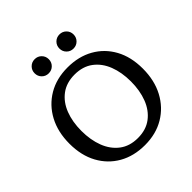

<svg xmlns="http://www.w3.org/2000/svg" viewBox="-230 -1042 1228 1228"><g transform="rotate(-45 384.0 -428.0)"><path d="M384 16Q284 16 208.5 -27Q133 -70 90.5 -148Q48 -226 48 -332Q48 -438 90.5 -517.5Q133 -597 208.5 -641.5Q284 -686 384 -686Q484 -686 559.5 -643.5Q635 -601 677.5 -523.5Q720 -446 720 -340Q720 -234 677.5 -154Q635 -74 559.5 -29Q484 16 384 16ZM384 -48Q458 -48 508 -86Q558 -124 583 -189Q608 -254 608 -336Q608 -418 583 -482.5Q558 -547 508 -584.5Q458 -622 384 -622Q310 -622 260 -584.5Q210 -547 185 -482.5Q160 -418 160 -336Q160 -254 185 -189Q210 -124 260 -86Q310 -48 384 -48ZM273 -744Q246 -744 227.5 -762.5Q209 -781 209 -808Q209 -835 227.5 -853.5Q246 -872 273 -872Q300 -872 318.5 -853.5Q337 -835 337 -808Q337 -781 318.5 -762.5Q300 -744 273 -744ZM497 -744Q470 -744 451.5 -762.5Q433 -781 433 -808Q433 -835 451.5 -853.5Q470 -872 497 -872Q524 -872 542.5 -853.5Q561 -835 561 -808Q561 -781 542.5 -762.5Q524 -744 497 -744Z"/></g></svg>

Font: Source Serif 4 Caption
Style: Regular
Weight: 400
Designer: Frank Grießhammer
Foundry: Adobe Systems Incorporated
Version: Version 4.004;hotconv 1.0.117;makeotfexe 2.5.65602